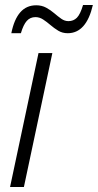

<svg xmlns="http://www.w3.org/2000/svg" viewBox="-20 -743 389 763"><path d="M20 0 133 -532H188L75 0ZM25 -611Q36 -666 60.5 -694Q85 -722 124 -722Q146 -722 163.5 -712.5Q181 -703 195.5 -690.5Q210 -678 223.5 -668.5Q237 -659 252 -659Q272 -659 285.5 -672.5Q299 -686 310 -723H349Q323 -611 249 -611Q228 -611 211.5 -621Q195 -631 180.5 -643.5Q166 -656 151.5 -665.5Q137 -675 121 -675Q100 -675 86.5 -660Q73 -645 63 -611Z"/></svg>

Font: Noto Sans SemiCondensed Light
Style: Italic
Weight: 300
Width: 4
Italic angle: -12°
Designer: Monotype Design Team
Foundry: Monotype Imaging Inc.
Version: Version 2.013; ttfautohint (v1.8.4.7-5d5b)